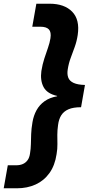

<svg xmlns="http://www.w3.org/2000/svg" viewBox="-32 -831 540 1035"><path d="M235 -811Q315 -811 357 -768Q399 -725 387 -643Q382 -609 371 -578.5Q360 -548 349 -518.5Q338 -489 333 -456Q329 -431 336 -412.5Q343 -394 365 -384Q387 -374 426 -373L405 -253Q363 -253 337.5 -242Q312 -231 298.5 -210Q285 -189 281 -157Q277 -129 277 -104Q277 -79 277.5 -54Q278 -29 273 0Q264 61 234.5 102Q205 143 160 163.5Q115 184 59 184H-12L10 60H54Q76 60 91.5 53Q107 46 117 32Q127 18 130 -5Q134 -29 134.5 -54Q135 -79 136 -108Q137 -137 143 -172Q149 -208 165 -237Q181 -266 208.5 -285.5Q236 -305 276 -312V-314Q222 -326 203 -361.5Q184 -397 191 -448Q197 -485 207 -515.5Q217 -546 226.5 -573Q236 -600 240 -625Q245 -658 231.5 -672.5Q218 -687 185 -687H142L164 -811Z"/></svg>

Font: DM Sans 10pt Black
Style: Italic
Weight: 900
Italic angle: -10°
Version: Version 4.004;gftools[0.9.30]